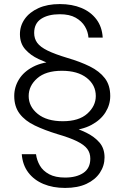

<svg xmlns="http://www.w3.org/2000/svg" viewBox="-20 -742 612 944"><path d="M300 182Q240 182 193.5 162.5Q147 143 119 106Q91 69 87 16H157Q161 46 176 72Q191 98 221.5 114.5Q252 131 300 131Q356 131 390 108Q424 85 424 38Q424 10 409 -10Q394 -30 358.5 -47.5Q323 -65 261 -83Q199 -102 151 -125Q103 -148 76.5 -183Q50 -218 50 -270Q50 -314 73.5 -352Q97 -390 143.5 -414Q190 -438 258 -440L252 -419Q210 -433 170 -451.5Q130 -470 104 -499.5Q78 -529 78 -574Q78 -615 101.5 -648.5Q125 -682 169 -702Q213 -722 274 -722Q334 -722 380 -703Q426 -684 454 -647Q482 -610 485 -557H415Q413 -586 397.5 -612Q382 -638 352 -655Q322 -672 274 -672Q217 -672 182.5 -649.5Q148 -627 148 -580Q148 -552 163 -531.5Q178 -511 213.5 -493.5Q249 -476 312 -457Q374 -439 421.5 -415.5Q469 -392 495.5 -357.5Q522 -323 522 -270Q522 -227 498.5 -189.5Q475 -152 429 -127.5Q383 -103 314 -99L320 -122Q364 -109 403.5 -90Q443 -71 468.5 -42Q494 -13 494 32Q494 73 471 107.5Q448 142 405 162Q362 182 300 182ZM289 -146Q368 -146 409.5 -183.5Q451 -221 451 -270Q451 -324 406.5 -359Q362 -394 284 -394Q205 -394 163 -357Q121 -320 121 -270Q121 -218 165.5 -182Q210 -146 289 -146Z"/></svg>

Font: Parkinsans Light Light
Style: Regular
Weight: 300
Version: Version 1.000